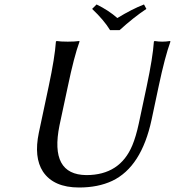

<svg xmlns="http://www.w3.org/2000/svg" viewBox="-20 -832 785 862"><path d="M474.1 -696.8Q446.8 -741.7 393.6 -792L413.6 -812Q468.3 -785.2 506.8 -751Q572.3 -791 626.5 -812L637.2 -792Q579.1 -753.4 517.1 -696.8ZM638.7 -444.8Q666 -573.7 670.9 -645L673.8 -647.9Q691.9 -645 708 -645Q725.6 -645 743.7 -647.9L745.1 -645Q720.7 -578.1 692.4 -444.8L660.6 -294.9Q615.2 -82.5 483.9 -20Q420.4 9.8 335 9.8Q220.7 9.8 172.9 -61.5Q131.3 -125.5 154.3 -235.8L198.7 -444.8Q226.1 -573.7 231 -645L233.9 -647.9Q251.5 -645 284.2 -645Q316.9 -645 335.9 -647.9L336.9 -645Q312.5 -578.1 284.7 -444.8L247.1 -269Q202.1 -47.4 367.7 -45.9Q518.6 -45.9 574.2 -179.7Q590.3 -218.3 603 -276.9Z"/></svg>

Font: Linux Biolinum Slanted O
Style: Slanted
Weight: 400
Designer: Philipp H. Poll
Foundry: Philipp H. Poll
Version: Version 1.0.4